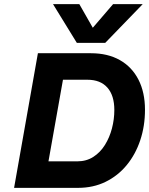

<svg xmlns="http://www.w3.org/2000/svg" viewBox="-20 -907 720 927"><path d="M488 -700H351L236 -887H363L428 -773L526 -887H669ZM419 -650Q500 -650 558.5 -617Q617 -584 648.5 -522.5Q680 -461 680 -377Q680 -298 657 -229.5Q634 -161 591.5 -109.5Q549 -58 489.5 -29Q430 0 357 0H48L163 -650ZM284 -522 214 -128H353Q397 -128 430.5 -149.5Q464 -171 486.5 -207Q509 -243 520.5 -287Q532 -331 532 -376Q532 -446 498.5 -484Q465 -522 402 -522Z"/></svg>

Font: Overused Grotesk
Style: Bold Italic
Weight: 700
Italic angle: -10°
Version: Version 0.003